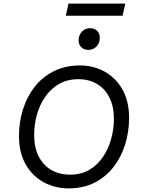

<svg xmlns="http://www.w3.org/2000/svg" viewBox="-20 -1032 782 1062"><path d="M359 10Q285 10 222.5 -23.5Q160 -57 122.5 -122Q85 -187 85 -280Q85 -357 107 -427Q129 -497 171.5 -551.5Q214 -606 277.5 -638Q341 -670 423 -670Q497 -670 558.5 -636Q620 -602 657 -537.5Q694 -473 694 -380Q694 -304 672.5 -234Q651 -164 608.5 -109Q566 -54 503.5 -22Q441 10 359 10ZM368 -66Q428 -66 473 -92Q518 -118 548.5 -162.5Q579 -207 594.5 -262Q610 -317 610 -375Q610 -444 585 -493Q560 -542 516 -568Q472 -594 413 -594Q353 -594 307.5 -568Q262 -542 231 -498Q200 -454 184.5 -399Q169 -344 169 -285Q169 -216 194 -167Q219 -118 263.5 -92Q308 -66 368 -66ZM469 -756Q445 -756 430 -770.5Q415 -785 415 -808Q415 -839 433.5 -857.5Q452 -876 478 -876Q502 -876 517 -861.5Q532 -847 532 -824Q532 -793 513.5 -774.5Q495 -756 469 -756ZM673 -1012 658 -945H344L359 -1012Z"/></svg>

Font: Work Sans
Style: Italic
Weight: 400
Italic angle: -13°
Designer: Wei Huang
Foundry: Wei Huang
Version: Version 2.012